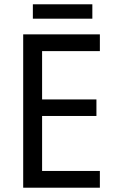

<svg xmlns="http://www.w3.org/2000/svg" viewBox="-20 -874 540 894"><path d="M410 -854H133V-787H410ZM445 0V-78H176V-334H429V-411H176V-636H445V-714H88V0Z"/></svg>

Font: Noto Sans Devanagari SemiCondensed
Style: Regular
Weight: 400
Width: 4
Designer: Jelle Bosma - Monotype Design Team
Foundry: Monotype Imaging Inc.
Version: Version 2.004